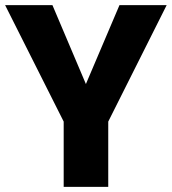

<svg xmlns="http://www.w3.org/2000/svg" viewBox="-22 -731 672 751"><path d="M183.1 -710.9 314 -402.3 445.3 -710.9H629.9L401.4 -255.4V0H227.1V-255.4L-2 -710.9Z"/></svg>

Font: Vazirmatn UI FD Black
Style: Regular
Weight: 900
Designer: Saber Rastikerdar
Foundry: Saber Rastikerdar
Version: Version 33.003